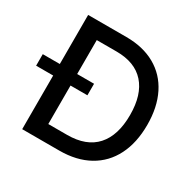

<svg xmlns="http://www.w3.org/2000/svg" viewBox="-189 -868 1035 1029"><g transform="rotate(30 329.0 -353.5)"><path d="M72.3 0V-332H-33.2V-403.3H72.3V-707H308.6Q412.1 -707 487.1 -664.8Q562 -622.6 601.8 -543.2Q641.6 -463.9 641.6 -354.5Q641.6 -244.6 601.3 -164.8Q561 -85 484.6 -42.5Q408.2 0 301.8 0ZM295.9 -93.8Q414.6 -93.8 474.9 -160.9Q535.2 -228 535.2 -354.5Q535.2 -480 475.8 -546.6Q416.5 -613.3 301.8 -613.3H179.7V-403.3H284.2V-332H179.7V-93.8Z"/></g></svg>

Font: Pretendard Std Medium
Style: Regular
Weight: 500
Designer: Base glyphs from Inter by Rasmus Andersson; Hangeul glyphs from Noto Sans CJK(Source Han Sans) by Jang Soo-young and Kan
Foundry: Kil Hyung-jin
Version: Version 1.309